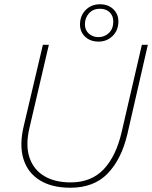

<svg xmlns="http://www.w3.org/2000/svg" viewBox="-20 -870 713 900"><path d="M310 10Q223 10 166.5 -25Q110 -60 90 -124.5Q70 -189 91 -278L181 -660H209L118 -270Q99 -189 118 -132Q137 -75 187 -45Q237 -15 311 -15Q408 -15 466 -76.5Q524 -138 550 -250L645 -660H673L577 -241Q549 -123 484.5 -56.5Q420 10 310 10ZM449 -850Q487 -850 511 -827Q535 -804 535 -770Q535 -728 508 -701.5Q481 -675 442 -675Q403 -675 379 -698Q355 -721 355 -755Q355 -796 381.5 -823Q408 -850 449 -850ZM448 -829Q417 -829 397.5 -808Q378 -787 378 -756Q378 -729 396.5 -712.5Q415 -696 442 -696Q470 -696 490.5 -715.5Q511 -735 511 -769Q511 -796 494 -812.5Q477 -829 448 -829Z"/></svg>

Font: Work Sans ExtraLight
Style: Italic
Weight: 200
Italic angle: -13°
Designer: Wei Huang
Foundry: Wei Huang
Version: Version 2.012; ttfautohint (v1.8.3)